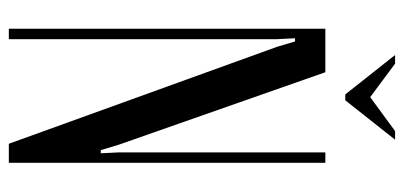

<svg xmlns="http://www.w3.org/2000/svg" viewBox="-254 -638 893 424"><g transform="rotate(90 192.0 -426.5)"><path d="M300 -243 312 -203H319L317 -243V-699H340V0H298L84 -592L72 -632H65L67 -592V0H44V-699H140ZM121 -853 195 -798 270 -853H289L202 -743H189L102 -853Z"/></g></svg>

Font: Moniqa SemBd Heading
Style: Regular
Weight: 600
Designer: Rajesh Rajput
Foundry: Rajesh Rajput
Version: Version 1.000